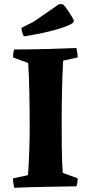

<svg xmlns="http://www.w3.org/2000/svg" viewBox="-20 -885 431 912"><path d="M48 7Q42 -14 42 -38L113 -53Q117 -109 119 -169Q121 -229 121 -285Q121 -361 119.5 -440.5Q118 -520 114 -586L42 -612Q42 -621 43 -630.5Q44 -640 47 -650Q121 -650 195 -652Q269 -654 343 -657Q345 -645 347 -634Q349 -623 349 -612L280 -597Q276 -528 274.5 -453Q273 -378 273 -308Q273 -244 273.5 -183Q274 -122 278 -64L349 -38Q349 -18 343 0Q269 1 195 2.5Q121 4 48 7ZM93 -712Q86 -727 83 -741L82 -753L140 -782L260 -865H278Q288 -857 304.5 -832.5Q321 -808 331 -788L328 -777Q305 -761 245.5 -744Q186 -727 93 -712Z"/></svg>

Font: Labrada
Style: Bold
Weight: 700
Designer: Mercedes Jáuregui
Foundry: Omnibus-Type Team
Version: Version 1.000; ttfautohint (v1.8.4.7-5d5b)